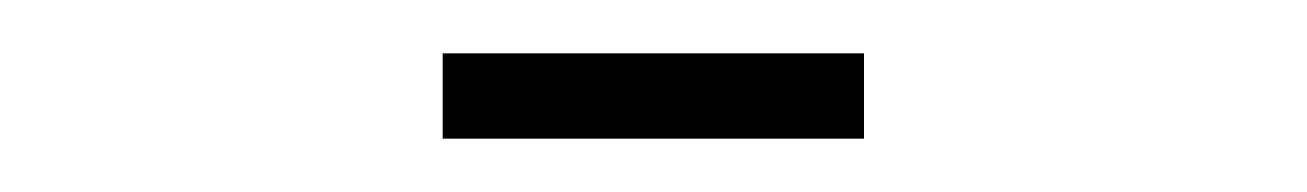

<svg xmlns="http://www.w3.org/2000/svg" viewBox="-20 -340 490 72"><path d="M146 -288V-320H304V-288Z"/></svg>

Font: Trispace Condensed Thin
Style: Regular
Weight: 100
Width: 3
Designer: Tyler Finck
Foundry: Etcetera Type Company
Version: Version 1.210; ttfautohint (v1.8.3)